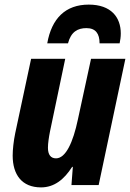

<svg xmlns="http://www.w3.org/2000/svg" viewBox="-20 -803 564 833"><path d="M185 -615H275C288 -665 317 -681 355 -681C395 -681 412 -657 412 -615H499C502 -629 504 -643 504 -658C504 -728 462 -783 365 -783C264 -783 204 -723 185 -615ZM158 10C215 10 258 -24 293 -79H296L290 0H408L524 -548H375L318 -285C297 -185 265 -116 223 -116C200 -116 188 -132 188 -162C188 -181 192 -208 197 -233L263 -548H115L46 -225C39 -191 35 -154 35 -128C35 -45 75 10 158 10Z"/></svg>

Font: Noto Sans Display SemiCondensed Extra
Style: Italic
Weight: 800
Width: 4
Italic angle: -12°
Designer: Monotype Design Team
Foundry: Monotype Imaging Inc.
Version: Version 1.900